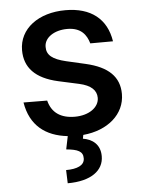

<svg xmlns="http://www.w3.org/2000/svg" viewBox="-54 -597 644 858"><g transform="rotate(-5 268.0 -167.5)"><path d="M369.7 -395.2 471.6 -395.6C456 -497.2 386 -552.6 271.7 -552.6C150.6 -552.6 63.2 -487.6 63.2 -391C63.2 -313.6 110.1 -262.1 212.4 -239.3L304.7 -219.1C357.2 -207.4 381.7 -183.9 381.7 -149.9C381.7 -107.6 336.6 -74.6 272.7 -74.6C209.9 -74.6 169.4 -101.9 155.5 -157.3L49.4 -158C66.4 -54 133.9 -1.8 233.3 8.9L221.2 67.5C273.4 72.4 296.2 82.7 295.8 114.3C295.5 146 261.7 159.4 212.7 159.4L214.8 218.8C320 218.8 377.1 175.4 376.8 111.2C376.8 57.5 340.6 32.7 299.7 26.3L302.9 9.6C413.4 -0.4 490.8 -66.8 490.8 -157.7C490.8 -234.7 441.8 -282.3 341.6 -305.4L255 -325.3C195 -339.5 169 -359.7 169.4 -396.7C169 -438.6 214.5 -468.4 272.4 -468.4C335.2 -468.4 358.7 -433.2 369.7 -395.2Z"/></g></svg>

Font: Magic Ui Pro Medium
Style: Regular
Weight: 500
Designer: Stefan Endress, Andreas Faust
Version: Version 1.000;FEAKit 1.0